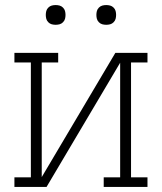

<svg xmlns="http://www.w3.org/2000/svg" viewBox="-20 -739 640 759"><path d="M37 0V-38H102V-492H37V-530H210V-492H145V-39L436 -530H563V-492H498V-38H563V0H390V-38H455V-491L164 0ZM400 -641Q392 -641 384.5 -643Q377 -645 371 -651Q365 -657 363 -664.5Q361 -672 361 -680Q361 -688 363 -695.5Q365 -703 371 -709Q377 -715 384.5 -717Q392 -719 400 -719Q408 -719 415.5 -717Q423 -715 429 -709Q435 -703 437 -695.5Q439 -688 439 -680Q439 -672 437 -664.5Q435 -657 429 -651Q423 -645 415.5 -643Q408 -641 400 -641ZM200 -641Q192 -641 184.5 -643Q177 -645 171 -651Q165 -657 163 -664.5Q161 -672 161 -680Q161 -688 163 -695.5Q165 -703 171 -709Q177 -715 184.5 -717Q192 -719 200 -719Q208 -719 215.5 -717Q223 -715 229 -709Q235 -703 237 -695.5Q239 -688 239 -680Q239 -672 237 -664.5Q235 -657 229 -651Q223 -645 215.5 -643Q208 -641 200 -641Z"/></svg>

Font: Iosevka Curly Slab XLtEx
Style: Regular
Weight: 200
Width: 7
Monospace: yes
Designer: Belleve Invis
Foundry: Belleve Invis
Version: Version 11.1.0; ttfautohint (v1.8.3)